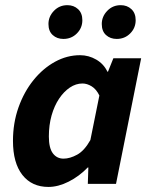

<svg xmlns="http://www.w3.org/2000/svg" viewBox="-20 -726 592 758"><path d="M171.2 12Q105.7 12 68.4 -35.3Q31.2 -82.6 31.2 -169.9Q31.2 -240.5 53.1 -302.2Q75 -363.8 112.5 -410.1Q150 -456.3 197.3 -482.2Q244.6 -508.1 296.1 -508.1Q330.2 -508.1 360.1 -490.7Q389.9 -473.2 404 -443H406.3L427.6 -496.1H537.3L438 0H326.7L328.8 -64.8H326.4Q292.7 -29.9 251.3 -9Q209.8 12 171.2 12ZM230.8 -99.7Q256.1 -99.7 284.7 -115.4Q313.2 -131.1 336.8 -173.1L372.3 -348.9Q360 -374.2 341.7 -385.3Q323.5 -396.4 305.6 -396.4Q279.6 -396.4 255.8 -380.4Q232 -364.4 213.2 -336.3Q194.4 -308.2 183.6 -270.1Q172.9 -231.9 172.9 -187.4Q172.9 -141.9 188.6 -120.8Q204.4 -99.7 230.8 -99.7ZM230.2 -572.3Q205 -572.3 188.2 -587.6Q171.3 -602.8 171.3 -631.3Q171.3 -660.7 192.8 -683.1Q214.3 -705.6 246.1 -705.6Q271.3 -705.6 288.2 -689.9Q305.1 -674.2 305.1 -646.2Q305.1 -615.6 283.5 -594Q262 -572.3 230.2 -572.3ZM440.7 -572.3Q415.5 -572.3 398.6 -587.6Q381.8 -602.8 381.8 -631.3Q381.8 -660.7 403.3 -683.1Q424.8 -705.6 456.6 -705.6Q481.8 -705.6 498.7 -689.9Q515.6 -674.2 515.6 -646.2Q515.6 -615.6 494 -594Q472.5 -572.3 440.7 -572.3Z"/></svg>

Font: Source Sans Variable
Style: Italic
Weight: 200
Italic angle: -11°
Designer: Paul D. Hunt
Foundry: Adobe Systems Incorporated
Version: Version 3.006;hotconv 1.0.111;makeotfexe 2.5.65597